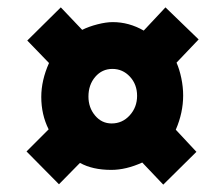

<svg xmlns="http://www.w3.org/2000/svg" viewBox="-20 -614 599 521"><path d="M366 -173Q322 -153 282 -153Q231 -153 197 -172L140 -114L52 -203L112 -263Q92 -303 92 -351Q92 -396 113 -443L54 -504L145 -594L203 -533Q221 -542 244.5 -548Q268 -554 286 -554Q330 -554 370 -531L429 -594L519 -507L459 -444Q467 -426 472 -402Q477 -378 477 -355Q477 -308 457 -262L513 -202L423 -113ZM352 -354Q352 -385 332.5 -406Q313 -427 285 -427Q257 -427 238.5 -405.5Q220 -384 220 -352Q220 -322 238 -300.5Q256 -279 283 -279Q312 -279 332 -301Q352 -323 352 -354Z"/></svg>

Font: Noto Sans Display Black
Style: Italic
Weight: 900
Italic angle: -12°
Designer: Monotype Design team
Foundry: Monotype Imaging Inc.
Version: Version 1.000